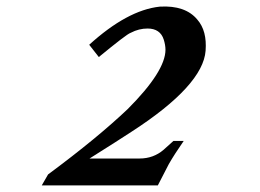

<svg xmlns="http://www.w3.org/2000/svg" viewBox="-20 -558 783 579"><path d="M600 -405C603 -445 595 -476 575 -499C551 -528 513 -541 462 -538C396 -531 325 -492 249 -423L278 -386C333 -431 365 -456 374 -459C391 -468 408 -472 425 -472C450 -472 467 -461 474 -438C477 -428 479 -418 479 -408C479 -365 441 -305 365 -229C305 -172 225 -106 125 -32L106 1H456L489 -63C501 -84 516 -107 534 -133H503L473 -106C453 -89 429 -80 401 -80H250C309 -117 351 -144 377 -161C521 -254 595 -336 600 -405Z"/></svg>

Font: GFS Pyrsos
Style: Regular
Weight: 400
Designer: George Matthiopoulos
Foundry: George Matthiopoulos
Version: Version 1.0